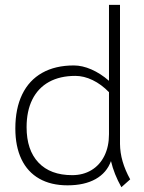

<svg xmlns="http://www.w3.org/2000/svg" viewBox="-20 -761 600 800"><path d="M485.8 19Q455.1 -35.6 442.4 -89.8Q424.8 -41 378.4 -14.9Q332 11.2 261.2 11.2Q192.4 11.2 143.6 -16.6Q94.7 -44.4 69.3 -97.7Q43.9 -150.9 43.9 -225.6Q43.9 -308.6 72.5 -367.7Q101.1 -426.8 155.8 -457.5Q210.4 -488.3 287.6 -488.3Q322.8 -488.3 360.8 -471.7Q398.9 -455.1 434.1 -424.3V-740.7H480V-161.1Q480.5 -89.4 522.5 -13.7ZM434.1 -201.7V-377Q402.3 -409.7 366 -427.2Q329.6 -444.8 293.9 -444.8Q230 -444.8 184.3 -419.7Q138.7 -394.5 114.7 -346.4Q90.8 -298.3 90.8 -231Q90.8 -135.7 140.4 -83.5Q189.9 -31.2 280.8 -31.2Q326.2 -31.2 361.1 -52.2Q396 -73.2 415 -111.8Q434.1 -150.4 434.1 -201.7Z"/></svg>

Font: Selawik Light
Style: Regular
Weight: 300
Designer: Aaron Bell
Foundry: Microsoft Corporation
Version: Version 1.01